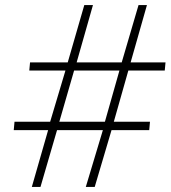

<svg xmlns="http://www.w3.org/2000/svg" viewBox="-20 -734 670 754"><path d="M105 0H139L204 -223H384L317 0H352L418 -223H566L569 -256H427L484 -457H627L630 -489H493L557 -714H524L458 -489H281L345 -714H311L246 -489H98L95 -457H237L177 -256H37L34 -223H169ZM213 -256 271 -457H449L392 -256Z"/></svg>

Font: Noto Sans ExtraLight
Style: Italic
Weight: 200
Italic angle: -12°
Designer: Monotype Design Team
Foundry: Monotype Imaging Inc.
Version: Version 2.013